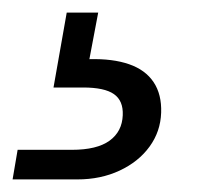

<svg xmlns="http://www.w3.org/2000/svg" viewBox="-109 -27 348 305"><path d="M-89 258 -81 211H5Q45 211 65 196.5Q85 182 86 156Q87 133 72 122.5Q57 112 23 112H-24L-3 -7H47L33 67Q70 66 96 75Q122 84 135 103.5Q148 123 147 152Q146 182 128.5 206Q111 230 81 244Q51 258 14 258Z"/></svg>

Font: DM Sans 28pt Light
Style: Italic
Weight: 300
Italic angle: -10°
Version: Version 4.004;gftools[0.9.30]